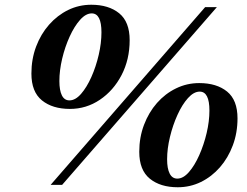

<svg xmlns="http://www.w3.org/2000/svg" viewBox="-20 -780 1040 810"><path d="M275 -320.5Q201.5 -320.5 157 -356.5Q112.5 -392.5 112.5 -469.5Q112.5 -530.5 132.2 -583.2Q152 -636 187 -675.8Q222 -715.5 267.5 -737.8Q313 -760 365 -760Q438.5 -760 482.8 -724Q527 -688 527 -610.5Q527 -529 492.8 -463.2Q458.5 -397.5 401.2 -359Q344 -320.5 275 -320.5ZM845.5 -750H895L242 0H193.5ZM367 -723.5Q342 -723.5 317.8 -696.2Q293.5 -669 273.8 -625.5Q254 -582 242.2 -532.2Q230.5 -482.5 230.5 -438Q230.5 -399 241 -377.8Q251.5 -356.5 273 -356.5Q298 -356.5 322 -384Q346 -411.5 365.5 -455.2Q385 -499 396.5 -548.8Q408 -598.5 408 -643.5Q408 -723.5 367 -723.5ZM730 10Q656.5 10 612 -26.2Q567.5 -62.5 567.5 -139.5Q567.5 -200.5 587.5 -253.2Q607.5 -306 642.2 -345.5Q677 -385 722.8 -407.2Q768.5 -429.5 820.5 -429.5Q894 -429.5 938 -393.8Q982 -358 982 -280.5Q982 -219.5 962.2 -166.8Q942.5 -114 907.8 -74.2Q873 -34.5 827.5 -12.2Q782 10 730 10ZM822.5 -393.5Q797.5 -393.5 773 -366.2Q748.5 -339 728.8 -295.5Q709 -252 697 -202.2Q685 -152.5 685 -108Q685 -69 695.8 -47.8Q706.5 -26.5 728 -26.5Q753 -26.5 777 -54Q801 -81.5 820.5 -125.2Q840 -169 851.8 -218.8Q863.5 -268.5 863.5 -313.5Q863.5 -393.5 822.5 -393.5Z"/></svg>

Font: Bodoni* 06pt Medium
Style: Italic
Weight: 500
Italic angle: -13°
Version: Version 2.3